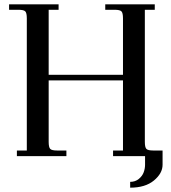

<svg xmlns="http://www.w3.org/2000/svg" viewBox="-20 -722 791 888"><path d="M22 -676.8V-702.1H251V-676.8H205.1V-376H548.8V-637.2Q548.8 -662.1 541.7 -669.4Q534.7 -676.8 509.8 -676.8H466.8V-702.1H695.8V-676.8H649.9V-65.9Q649.9 -41 657 -33.4Q664.1 -25.9 689 -25.9H731.9V40Q731.9 79.6 691.9 112.8Q651.9 146 582 146V119.1Q605.5 119.1 621.8 105.7Q638.2 92.3 644.5 75Q650.9 57.6 650.9 40V0H502.9V-25.9H548.8V-350.1H205.1V-65.9Q205.1 -41 212.2 -33.4Q219.2 -25.9 244.1 -25.9H287.1V0H58.1V-25.9H104V-637.2Q104 -662.1 96.9 -669.4Q89.8 -676.8 64.9 -676.8Z"/></svg>

Font: Dihjauti S
Style: Bold
Weight: 700
Designer: T. Christopher White
Version: Version 3.0.0